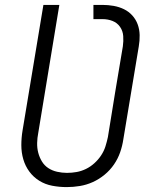

<svg xmlns="http://www.w3.org/2000/svg" viewBox="-20 -755 640 783"><path d="M252 8Q222 8 193 2.5Q164 -3 140 -18Q116 -33 99.5 -55.5Q83 -78 75 -105.5Q67 -133 67 -163Q67 -193 72 -223L157 -735H222L136 -213Q132 -193 131.5 -172Q131 -151 136 -132Q141 -113 151 -96.5Q161 -80 177 -69.5Q193 -59 213 -54.5Q233 -50 253 -50Q273 -50 292.5 -53.5Q312 -57 330.5 -66Q349 -75 365 -89.5Q381 -104 392.5 -121.5Q404 -139 410 -158Q416 -177 420 -196Q435 -289 450 -381Q465 -473 481 -566Q484 -587 482.5 -608Q481 -629 469.5 -645.5Q458 -662 439 -669.5Q420 -677 398 -677H361V-735H398Q421 -735 443.5 -731Q466 -727 485.5 -717.5Q505 -708 519.5 -692Q534 -676 541.5 -655.5Q549 -635 549.5 -612Q550 -589 546 -566L483 -187Q479 -160 470 -134Q461 -108 445 -84.5Q429 -61 406.5 -42.5Q384 -24 358.5 -12.5Q333 -1 306 3.5Q279 8 252 8Q252 8 252 8Q252 8 252 8Z"/></svg>

Font: Iosevka SS04 Light Extended
Style: Italic
Weight: 300
Width: 7
Italic angle: -9°
Monospace: yes
Designer: Belleve Invis
Foundry: Belleve Invis
Version: Version 19.0.0; ttfautohint (v1.8.4)